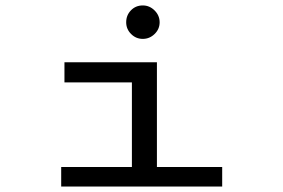

<svg xmlns="http://www.w3.org/2000/svg" viewBox="-20 -686 1040 706"><path d="M205 0V-72H465V-383H217V-457H557V-72H797V0ZM505 -543Q480 -543 462 -561Q444 -579 444 -604Q444 -630 461.5 -648Q479 -666 505 -666Q530 -666 548.5 -647.5Q567 -629 567 -604Q567 -579 548.5 -561Q530 -543 505 -543Z"/></svg>

Font: Inconsolata UltraExpanded
Style: Regular
Weight: 400
Width: 9
Monospace: yes
Designer: Raph Levien, Cyreal, Brenton Simpson
Foundry: Raph Levien, Cyreal, Google
Version: Version 3.000; ttfautohint (v1.8.2.53-6de2)